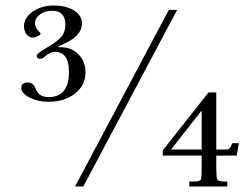

<svg xmlns="http://www.w3.org/2000/svg" viewBox="-20 -676 915 696"><path d="M191 -505H199Q239 -505 264.5 -479Q290 -453 290 -414Q290 -367 252 -337Q214 -307 155 -307Q117 -307 87 -322.5Q57 -338 57 -357Q57 -377 81 -377Q101 -377 109 -355Q120 -324 156 -324Q230 -324 230 -415Q230 -488 179 -488Q163 -488 145 -473Q135 -463 127 -463Q113 -463 113 -474Q113 -482 146 -501Q189 -526 203 -543Q217 -560 217 -587Q217 -637 168 -637Q142 -637 124.5 -623.5Q107 -610 107 -591Q107 -574 125 -558Q127 -556 127 -554Q127 -550 117 -545Q107 -540 98 -540Q85 -540 76 -552Q67 -564 67 -581Q67 -612 99 -634Q131 -656 175 -656Q220 -656 248.5 -638Q277 -620 277 -591Q277 -548 218 -520L191 -507ZM282 0H252L592 -640H622ZM711 -112H570V-131L736 -341H764V-134H797Q811 -134 813 -139L817 -145L822 -157H846L838 -112H764V-73Q764 -37 767 -27.5Q770 -18 793 -18H804V0H666V-18H682Q706 -18 708.5 -26Q711 -34 711 -73ZM711 -134V-273H709L600 -134Z"/></svg>

Font: New Athena Unicode
Style: Regular
Weight: 400
Designer: J. Rusten 1997; rev. by R. Hancock 2001, 2002, rev. by D. Mastronarde 2002-2021
Foundry: GreekKeys New Athena Unicode
Version: Version 5.008